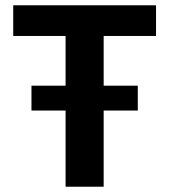

<svg xmlns="http://www.w3.org/2000/svg" viewBox="-20 -706 640 726"><path d="M228 0V-570H30V-686H570V-570H372V0ZM99 -288V-382H501V-288Z"/></svg>

Font: Chivo Mono Medium SemiBold
Style: Regular
Weight: 600
Monospace: yes
Version: Version 1.008